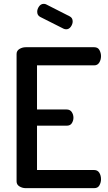

<svg xmlns="http://www.w3.org/2000/svg" viewBox="-20 -976 562 996"><path d="M113 0Q96 0 81 -9Q66 -18 66 -35V-696Q66 -713 81 -722Q96 -731 113 -731H469Q488 -731 496 -716Q504 -701 504 -685Q504 -666 495 -651.5Q486 -637 469 -637H172V-408H326Q343 -408 352 -395Q361 -382 361 -365Q361 -351 353 -337.5Q345 -324 326 -324H172V-94H469Q486 -94 495 -80Q504 -66 504 -46Q504 -30 496 -15Q488 0 469 0ZM323 -824Q319 -824 316 -825Q313 -826 310 -827L189 -888Q173 -896 173 -915Q173 -929 182.5 -942.5Q192 -956 207 -956Q212 -956 218 -954L342 -891Q357 -883 357 -865Q357 -851 347.5 -837.5Q338 -824 323 -824Z"/></svg>

Font: Dosis ExtraLight SemiBold
Style: Regular
Weight: 600
Version: Version 3.001; ttfautohint (v1.8.2)